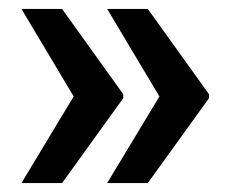

<svg xmlns="http://www.w3.org/2000/svg" viewBox="-20 -471 515 430"><path d="M28 -61H119L256 -251V-260L119 -451H28L145 -255ZM220 -61H311L448 -251V-260L311 -451H220L337 -255Z"/></svg>

Font: Asimov Pro
Style: Bd
Weight: 700
Designer: Google
Version: Version 2.000980; 2014